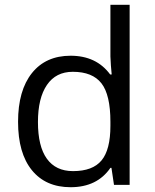

<svg xmlns="http://www.w3.org/2000/svg" viewBox="-20 -780 653 810"><path d="M450.2 -71.8H445.8Q389.6 9.8 277.8 9.8Q172.9 9.8 114.5 -62Q56.2 -133.8 56.2 -266.1Q56.2 -398.4 114.7 -471.7Q173.3 -544.9 277.8 -544.9Q386.7 -544.9 444.8 -465.8H451.2L447.8 -504.4L445.8 -542V-759.8H526.9V0H460.9ZM288.1 -58.1Q371.1 -58.1 408.4 -103.3Q445.8 -148.4 445.8 -249V-266.1Q445.8 -379.9 408 -428.5Q370.1 -477.1 287.1 -477.1Q215.8 -477.1 178 -421.6Q140.1 -366.2 140.1 -265.1Q140.1 -162.6 177.7 -110.4Q215.3 -58.1 288.1 -58.1Z"/></svg>

Font: f06597129
Style: Regular
Weight: 400
Foundry: Ascender Corporation
Version: Version 1.10